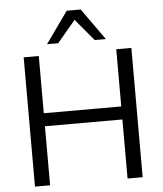

<svg xmlns="http://www.w3.org/2000/svg" viewBox="-61 -990 883 1043"><g transform="rotate(-5 380.5 -468.5)"><path d="M87.1 0V-705H169.5V-393H591.9V-705H674.3V0H591.9V-322H169.5V0ZM219.7 -765 342.1 -936.9H418.3L540.7 -765H479.7L380.2 -883.8L280.6 -765Z"/></g></svg>

Font: Nunito Sans 12pt ExtraLight
Style: Regular
Weight: 200
Designer: Vernon Adams
Foundry: Vernon Adams
Version: Version 3.101;gftools[0.9.27]